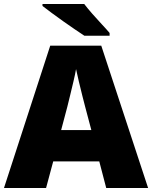

<svg xmlns="http://www.w3.org/2000/svg" viewBox="-20 -947 766 967"><path d="M515 0 480 -134H248L212 0H0L233 -717H490L726 0ZM409 -409Q404 -428 395 -463.5Q386 -499 377 -537Q368 -575 363 -599Q359 -575 350.5 -539Q342 -503 333.5 -468Q325 -433 319 -409L288 -292H440ZM404 -927Q421 -905 444.5 -878Q468 -851 492 -825.5Q516 -800 532 -781V-767H405Q385 -780 356.5 -799.5Q328 -819 297.5 -840.5Q267 -862 239.5 -882.5Q212 -903 194 -917V-927Z"/></svg>

Font: Noto Sans Thaana Black
Style: Regular
Weight: 900
Designer: David Williams
Foundry: Google Inc.
Version: Version 3.001; ttfautohint (v1.8.4.7-5d5b)